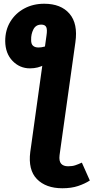

<svg xmlns="http://www.w3.org/2000/svg" viewBox="-20 -779 498 1021"><path d="M215 -759.1Q304.1 -759.1 349.6 -706.1Q395.1 -653.1 380.9 -554.3L303.1 0H145.1L227.2 -589.9Q232.2 -621.3 226 -634.7Q219.8 -648.1 199.4 -648.1Q170.4 -648.1 157.5 -622.6Q144.6 -597.1 145.6 -566.6Q145.2 -545.6 155.2 -536.1Q165.3 -526.5 184.6 -526.5Q200.6 -526.5 216.1 -531Q231.6 -535.5 248.9 -543.1L278.2 -481.4Q249.8 -454.2 216.4 -434.8Q182.9 -415.5 139.2 -415.5Q85.1 -415.5 46.7 -455.1Q8.4 -494.8 7.7 -560.4Q7.7 -619.5 35.1 -664.1Q62.4 -708.7 109.3 -733.9Q156.1 -759.1 215 -759.1ZM311.7 222.1Q224.2 222.1 176.4 173.3Q128.7 124.5 141 28.6L145.1 0H303.1L296.7 46.5Q293 77.4 304.9 91.3Q316.8 105.2 342.1 105.2Q364.9 105.2 380.6 99.8Q396.3 94.5 415.3 85.8L457.7 180.9Q430.8 198.2 395.2 210.1Q359.5 222.1 311.7 222.1Z"/></svg>

Font: Fira Sans Variable
Style: Italic
Weight: 397
Italic angle: -8°
Designer: Carrois Corporate & Edenspiekermann AG
Foundry: Carrois Corporate GbR & Edenspiekermann AG
Version: Version 4.202